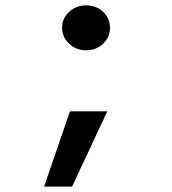

<svg xmlns="http://www.w3.org/2000/svg" viewBox="-20 -569 640 714"><path d="M300 -382Q263 -382 237 -406.5Q211 -431 211 -466Q211 -501 237 -525Q263 -549 300 -549Q338 -549 363.5 -525Q389 -501 389 -466Q389 -431 363.5 -406.5Q338 -382 300 -382ZM144 125 240 -155H379L248 125Z"/></svg>

Font: DM Mono Medium
Style: Regular
Weight: 500
Designer: Colophon Foundry
Foundry: Colophon Foundry
Version: Version 1.000; ttfautohint (v1.8.2.53-6de2)